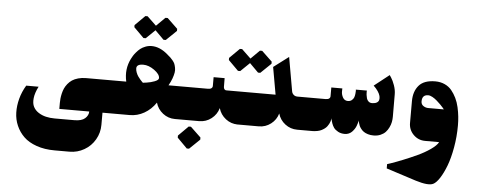

<svg xmlns="http://www.w3.org/2000/svg" viewBox="-45 -548 2104 845"><g transform="rotate(5 1007.0 -125.5)"><path d="M219 183.7H284.7Q320 183.7 350 166.3Q380 149 397.3 119Q414.7 89 414.7 53.7V0H489.7V-145.3H330Q310.7 -145.3 294.8 -140.8Q279 -136.3 268.3 -129.2Q257.7 -122 249.3 -111.7Q241 -101.3 236.3 -90.8Q231.7 -80.3 228.8 -68Q226 -55.7 225 -45.8Q224 -36 224 -26V0H356.3Q356 17.3 341.2 30.5Q326.3 43.7 294.3 43.7H207Q186.7 43.7 168.7 39.5Q150.7 35.3 135.5 25.5Q120.3 15.7 112.7 0.8Q105 -14 107.5 -37.3Q110 -60.7 124.7 -89.3H70Q52.7 -60.7 44.3 -29.3Q36 2 36.7 32.3Q37.3 62.7 49.3 90.2Q61.3 117.7 82.7 138.3Q104 159 139.2 171.3Q174.3 183.7 219 183.7Z M575.7 -343 615.7 -381.7 654.3 -343H664.3L710 -387V-396.3L664.3 -440H654.3L615.7 -401.7L575.7 -440H565.7L521.7 -396.3V-387L565.7 -343ZM535 0Q568.7 0 598.7 -17Q628.7 -34 649.7 -65Q657.7 -36.7 681.2 -18.3Q704.7 0 734.7 0H819V-145.3H693.7Q703.3 -162.3 708.7 -177.3Q714 -192.3 715.8 -203.3Q717.7 -214.3 715.5 -225Q713.3 -235.7 710.7 -242.2Q708 -248.7 701.5 -256.5Q695 -264.3 691 -268Q687 -271.7 679.3 -278Q678.7 -278.7 678.2 -279Q677.7 -279.3 677.2 -280Q676.7 -280.7 676 -281Q641 -311 605 -311Q590.7 -311 577.5 -305.8Q564.3 -300.7 555.5 -293.7Q546.7 -286.7 538.5 -277Q530.3 -267.3 526.3 -260.7Q522.3 -254 518.7 -247Q494.7 -199.7 507 -145.3H442.7V0ZM545.7 -207.3Q545.7 -226 575.3 -226Q599.3 -226 624.3 -208.2Q649.3 -190.3 649.3 -173.3Q649.3 -164.7 632 -158Q614.7 -151.3 597.3 -149L580.3 -146.7Q579 -148 576.7 -150.2Q574.3 -152.3 568.3 -159.2Q562.3 -166 557.7 -172.8Q553 -179.7 549.3 -189.3Q545.7 -199 545.7 -207.3Z M798 124.7H808L853.7 80.7V71.3L808 27.7H798L754.3 71.3V80.7ZM842 0Q872 0 895.7 -18.3Q919.3 -36.7 927.3 -65Q935.3 -36.7 958.8 -18.3Q982.3 0 1012.3 0H1053.7V-145.3H949.3Q941 -145.3 938 -154.7Q937.3 -157.3 937.3 -159.7L937 -198.3H888.3V-159.7Q888.3 -153.3 883.3 -149.3Q878.3 -145.3 867.3 -145.3H772V0Z M1002.7 -235.3 1042.7 -274 1081.3 -235.3H1091.3L1137 -279.3V-288.7L1091.3 -332.3H1081.3L1042.7 -294L1002.7 -332.3H992.7L948.7 -288.7V-279.3L992.7 -235.3ZM1105 0Q1135 0 1158.5 -18Q1182 -36 1190 -64.3Q1198 -36 1221.5 -18Q1245 0 1275 0H1346.3V-145.3H1262.7Q1248.7 -145.3 1241 -157.7Q1238.7 -162 1238 -166.3L1211.7 -316L1145.3 -266L1166.7 -145.3H1006.7V0Z M1541.3 -64.7Q1541.3 -63.3 1541.7 -61.2Q1542 -59 1543.7 -52.7Q1545.3 -46.3 1547.8 -40.7Q1550.3 -35 1555.7 -28Q1561 -21 1568.2 -16Q1575.3 -11 1586.7 -7.5Q1598 -4 1611.7 -4Q1628.7 -4 1642.3 -9.8Q1656 -15.7 1664.5 -24.8Q1673 -34 1678.8 -46Q1684.7 -58 1687 -69.8Q1689.3 -81.7 1689.3 -93.3L1689 -193Q1689 -212 1681.7 -232.5Q1674.3 -253 1667 -264L1659.7 -275L1593.3 -222.7Q1605 -211.7 1612.7 -200.3Q1620.3 -189 1622.7 -179.3Q1625 -169.7 1623 -161.8Q1621 -154 1613.2 -149.7Q1605.3 -145.3 1592.7 -145.3Q1583.3 -145.3 1577.2 -150.8Q1571 -156.3 1568.8 -164.2Q1566.7 -172 1565.7 -179.7Q1564.7 -187.3 1565 -192.7L1565.7 -198.3H1516.7Q1517 -196.3 1517.2 -192.7Q1517.3 -189 1516.3 -179.8Q1515.3 -170.7 1512.7 -163.7Q1510 -156.7 1503.2 -151Q1496.3 -145.3 1486 -145.3Q1470.7 -145.3 1463.5 -158.7Q1456.3 -172 1456.7 -185.3L1457 -198.3H1408.3V-159.7Q1408.3 -153.3 1403.3 -149.3Q1398.3 -145.3 1387.3 -145.3H1299.7V0H1340.3Q1353 0 1363.8 -2.2Q1374.7 -4.3 1382.2 -8.2Q1389.7 -12 1396 -16.8Q1402.3 -21.7 1406.2 -27Q1410 -32.3 1413 -37.7Q1416 -43 1417.5 -47.8Q1419 -52.7 1419.8 -56.5Q1420.7 -60.3 1421 -62.3V-64.7Q1421 -62 1421.7 -57.7Q1422.3 -53.3 1426.2 -42.2Q1430 -31 1436.2 -22.3Q1442.3 -13.7 1455 -6.7Q1467.7 0.3 1484.7 0.3Q1494.3 0.3 1502.7 -3.3Q1511 -7 1516.5 -12.7Q1522 -18.3 1526.7 -25.2Q1531.3 -32 1534 -39Q1536.7 -46 1538.3 -51.7Q1540 -57.3 1540.7 -61Z M1836.3 -201.3Q1844.7 -201.3 1855.2 -195.5Q1865.7 -189.7 1875 -181.5Q1884.3 -173.3 1892.5 -165.2Q1900.7 -157 1905.3 -151.3L1910 -145.3H1840.7Q1829.7 -145.3 1819.5 -152Q1809.3 -158.7 1809.3 -172Q1809.3 -201.3 1836.3 -201.3ZM1892 185Q1905.7 178.3 1920.5 155.5Q1935.3 132.7 1948.2 98.8Q1961 65 1969.5 17.3Q1978 -30.3 1978 -80Q1978 -100 1976 -119.3Q1974 -138.7 1969.2 -160.3Q1964.3 -182 1955.5 -200.2Q1946.7 -218.3 1934.5 -233.2Q1922.3 -248 1903.7 -256.5Q1885 -265 1862.3 -265Q1812.3 -265 1789.7 -238.7Q1767 -212.3 1767 -169.3V-73Q1767 -42.7 1788.3 -21.3Q1809.7 0 1840 0H1902Q1894 15.3 1868.5 33Q1843 50.7 1812.3 64.8Q1781.7 79 1751.8 91Q1722 103 1702.3 109.7L1682.3 116.3V135.3Q1682.7 135.3 1814.7 178Q1870.7 195.3 1892 185Z"/></g></svg>

Font: Jomhuria
Style: Regular
Weight: 400
Designer: Arabic design by Kourosh Beigpour, Latin design by Eben Sorkin, engineering by Lasse Fister and Khaled Hosney
Version: Version 1.0000